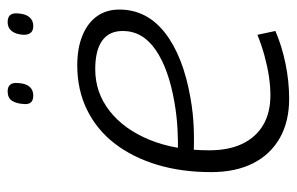

<svg xmlns="http://www.w3.org/2000/svg" viewBox="-157 -609 776 502"><g transform="rotate(-90 231.0 -358.0)"><path d="M81 -281Q112 -280 146.5 -282Q181 -284 215 -290Q302 -305 351.5 -339Q401 -373 401 -425Q401 -461 375.5 -479Q350 -497 301 -497Q240 -497 192 -459.5Q144 -422 116.5 -355Q89 -288 89 -199Q89 -148 106 -112.5Q123 -77 155 -58Q187 -39 233 -39Q257 -39 283 -43Q309 -47 336.5 -54.5Q364 -62 391 -73L401 -26Q362 -9 315.5 0.5Q269 10 224 10Q164 10 121 -14.5Q78 -39 55 -84.5Q32 -130 32 -194Q32 -272 51.5 -336Q71 -400 107 -446.5Q143 -493 195 -518.5Q247 -544 311 -544Q356 -544 389 -530.5Q422 -517 439.5 -492.5Q457 -468 457 -434Q457 -362 396 -314.5Q335 -267 226 -248Q187 -241 148 -239.5Q109 -238 76 -240ZM414 -659Q402 -659 396.5 -665.5Q391 -672 391 -684Q392 -704 400.5 -715Q409 -726 424 -726Q437 -726 442.5 -719.5Q448 -713 447 -700Q446 -680 437.5 -669.5Q429 -659 414 -659ZM232 -659Q220 -659 214.5 -665Q209 -671 210 -683Q211 -703 218.5 -714.5Q226 -726 243 -726Q255 -726 260.5 -719.5Q266 -713 265 -700Q264 -679 255.5 -669Q247 -659 232 -659Z"/></g></svg>

Font: Georama ExtraCondensed Thin Light
Style: Italic
Weight: 300
Italic angle: -9°
Version: Version 1.001